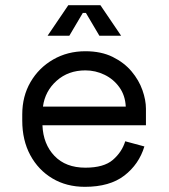

<svg xmlns="http://www.w3.org/2000/svg" viewBox="-20 -708 652 742"><path d="M308 14Q237 14 182.5 -18.5Q128 -51 97 -108.5Q66 -166 66 -242V-266Q66 -336 98 -391Q130 -446 185.5 -478Q241 -510 310 -510Q371 -510 415.5 -488Q460 -466 488.5 -432Q517 -398 530.5 -359.5Q544 -321 544 -288V-224H144Q147 -151 190.5 -105.5Q234 -60 310 -60Q381 -60 416 -90Q451 -120 464 -162L538 -142Q517 -73 460.5 -29.5Q404 14 308 14ZM146 -296H466Q464 -339 441.5 -370.5Q419 -402 384 -419Q349 -436 310 -436Q244 -436 199 -396Q154 -356 146 -296ZM164 -570 244 -688H368L448 -570H364L312 -658H300L248 -570Z"/></svg>

Font: Space Mono
Style: Regular
Weight: 400
Monospace: yes
Designer: Colophon Foundry + Benjamin Critton
Foundry: Colophon Foundry & Benjamin Critton
Version: Version 1.003; ttfautohint (v1.8.4.7-5d5b)